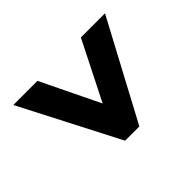

<svg xmlns="http://www.w3.org/2000/svg" viewBox="-146 -733 810 810"><g transform="rotate(45 259.5 -327.5)"><path d="M39 -198V-54L479 -281V-366L39 -601V-457L301 -325Z"/></g></svg>

Font: Noto Sans Gurmukhi Condensed Black
Style: Regular
Weight: 900
Width: 3
Designer: Jelle Bosma - Monotype Design Team
Foundry: Monotype Imaging Inc.
Version: Version 2.004